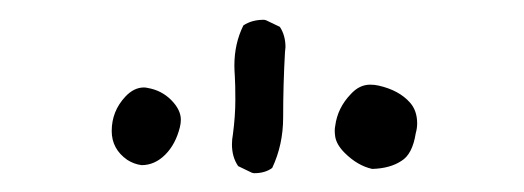

<svg xmlns="http://www.w3.org/2000/svg" viewBox="-20 -828 540 198"><path d="M166.5 -704.6Q166.5 -714.8 156.5 -724.9Q146.5 -734.9 132.3 -737.3Q130.4 -737.8 128.4 -737.8Q118.2 -737.8 109.4 -728.5Q95.2 -713.4 95.2 -692.9Q95.2 -674.3 111.3 -663.1Q118.2 -658.7 126 -657.7Q139.6 -657.7 150.4 -668.5Q161.1 -679.2 165.5 -696.8Q166.5 -700.7 166.5 -704.6ZM410.2 -700.7Q410.2 -713.9 402.8 -722.2Q391.6 -734.9 370.6 -739.7Q366.2 -740.7 361.8 -740.7Q350.6 -740.7 341.8 -731Q328.1 -716.8 325.7 -698.2Q325.2 -695.8 325.2 -693.1Q325.2 -690.4 325.7 -687Q327.1 -678.7 335.4 -670.4Q348.6 -657.2 363.8 -653.8Q382.3 -654.3 394 -662.1Q405.3 -668.9 408.7 -690.4Q410.2 -695.8 410.2 -700.7ZM242.2 -649.4Q253.4 -649.4 260.7 -654.8Q272 -678.7 272 -707Q272 -740.7 273.9 -774.4Q274.4 -777.8 274.4 -779.3Q274.4 -791.5 268.6 -800.3L254.4 -807.1Q252.9 -807.6 252 -807.6Q239.7 -807.6 231 -801.8Q221.7 -783.2 221.7 -760.3Q221.7 -756.3 222.2 -748.8Q222.7 -741.2 222.7 -724.9Q222.7 -708.5 220.2 -689.5Q219.2 -684.1 219.2 -679.2Q219.2 -666 225.6 -656.7L239.7 -649.9Q241.2 -649.4 242.2 -649.4Z"/></svg>

Font: NaikaiFont
Style: ExtraLight
Weight: 200
Version: Version 1.89